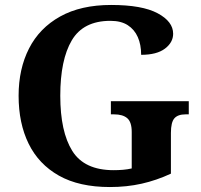

<svg xmlns="http://www.w3.org/2000/svg" viewBox="-20 -744 809 774"><path d="M423 10Q299 10 217.5 -36Q136 -82 95.5 -164.5Q55 -247 55 -358Q55 -466 97 -548.5Q139 -631 222.5 -677.5Q306 -724 428 -724Q553 -724 615.5 -690.5Q678 -657 678 -608Q678 -573 645 -548Q612 -523 549 -523Q549 -564 535.5 -594.5Q522 -625 495 -642.5Q468 -660 425 -660Q316 -660 269.5 -581.5Q223 -503 223 -358Q223 -213 271.5 -135.5Q320 -58 438 -58Q457 -58 475.5 -59.5Q494 -61 511 -65V-212Q511 -252 493 -267.5Q475 -283 440 -283H427V-336H741V-283H728Q697 -283 683 -267Q669 -251 669 -208V-44Q611 -17 551 -3.5Q491 10 423 10Z"/></svg>

Font: Noto Serif Vithkuqi
Style: Bold
Weight: 700
Version: Version 1.005